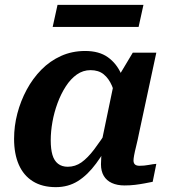

<svg xmlns="http://www.w3.org/2000/svg" viewBox="-20 -759 704 791"><path d="M505 -352 461 -335Q454 -376 441 -406Q428 -436 407 -453Q386 -470 353 -470Q322 -470 296.5 -452Q271 -434 251 -403Q231 -372 217 -334Q203 -296 196 -256.5Q189 -217 189 -181Q189 -145 196 -121Q203 -97 219 -84.5Q235 -72 259 -72Q290 -72 315.5 -90Q341 -108 368 -143.5Q395 -179 428 -231L446 -198Q411 -133 376 -85.5Q341 -38 301 -13Q261 12 210 12Q154 12 115.5 -12Q77 -36 57.5 -80.5Q38 -125 38 -187Q38 -240 51.5 -291.5Q65 -343 90 -389.5Q115 -436 150.5 -472Q186 -508 231.5 -528.5Q277 -549 331 -549Q388 -549 424 -523.5Q460 -498 479.5 -454Q499 -410 505 -352ZM624 -542 554 -216Q547 -181 541 -157Q535 -133 532.5 -119Q530 -105 530 -98Q530 -87 536 -81.5Q542 -76 555 -76Q574 -76 592.5 -79.5Q611 -83 624 -84L609 -10Q594 -7 575.5 -3.5Q557 0 536.5 2.5Q516 5 493 5Q463 5 441 -5Q419 -15 407.5 -34.5Q396 -54 396 -82Q396 -91 397 -109Q398 -127 401 -151L392 -142L449 -416L457 -425L527 -542ZM217 -739H571L551 -648H197Z"/></svg>

Font: Roboto Serif SemiBold
Style: Italic
Weight: 600
Italic angle: -10°
Version: Version 1.007